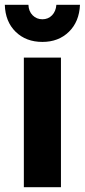

<svg xmlns="http://www.w3.org/2000/svg" viewBox="-25 -777 352 797"><path d="M74 -538H228V0H74ZM151 -697Q175 -697 191 -713.5Q207 -730 209 -757H307Q304 -687 261 -645Q218 -603 151 -603Q83 -603 40 -645Q-3 -687 -5 -757H93Q94 -730 110.5 -713.5Q127 -697 151 -697Z"/></svg>

Font: Montserrat arm2 SemiBold
Style: Regular
Weight: 600
Designer: Julieta Ulanovsky
Foundry: Julieta Ulanovsky
Version: Version 6.000